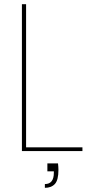

<svg xmlns="http://www.w3.org/2000/svg" viewBox="-20 -724 435 920"><path d="M207 59H258Q260 77 260 90Q260 139 243 157.5Q226 176 195 176V158Q238 158 238 104V97H207ZM85 -704H105V-18H375V0H85Z"/></svg>

Font: SVN-Poppins Thin
Style: Regular
Weight: 100
Designer: Ninad Kale (Devanagari), Jonny Pinhorn (Latin)
Foundry: Indian Type Foundry
Version: Version 3.002 2017